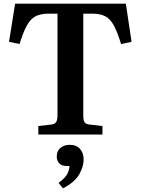

<svg xmlns="http://www.w3.org/2000/svg" viewBox="-20 -730 763 1042"><path d="M188 0V-46L258 -54Q278 -56 285 -68Q292 -80 292 -105V-656H245Q201 -656 173.5 -642Q146 -628 126 -592Q106 -556 86 -491L29 -503L62 -710H663L694 -503L637 -491Q617 -557 597.5 -592.5Q578 -628 550.5 -642Q523 -656 480 -656H432V-102Q432 -78 438.5 -67Q445 -56 467 -54L536 -46V0ZM322 292 298 263Q334 235 345 214.5Q356 194 357 171H346Q314 171 301 156Q288 141 288 120Q288 89 308 72.5Q328 56 359 56Q395 56 414.5 78.5Q434 101 434 136Q434 173 410.5 215.5Q387 258 322 292Z"/></svg>

Font: Literata 36pt SemiBold
Style: Regular
Weight: 600
Designer: Latin by Veronika Burian and Jose Scaglione. Greek by Irene Vlachou. Cyrillic by Vera Evstafieva.
Foundry: TypeTogether
Version: Version 3.002